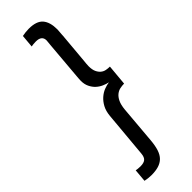

<svg xmlns="http://www.w3.org/2000/svg" viewBox="-317 -829 958 958"><g transform="rotate(-45 162.5 -350.0)"><path d="M305 -295Q291 -295 276.5 -292Q262 -289 249.5 -279Q237 -269 228 -250.5Q219 -232 216 -201L199 -2Q196 34 188 58.5Q180 83 165.5 97.5Q151 112 129.5 118.5Q108 125 79 125Q69 125 55.5 123.5Q42 122 34 120L40 52Q45 53 53 54Q61 55 71 55Q95 55 106 45.5Q117 36 119 13L141 -231Q144 -263 156 -285Q168 -307 184.5 -321.5Q201 -336 220 -343.5Q239 -351 256 -353Q241 -356 224 -363.5Q207 -371 193.5 -383.5Q180 -396 171 -414.5Q162 -433 162 -457Q162 -460 162.5 -470Q163 -480 164 -489L181 -689Q182 -700 183 -709.5Q184 -719 184 -721Q184 -755 142 -755Q132 -755 123.5 -754Q115 -753 110 -752L116 -820Q124 -822 138 -823.5Q152 -825 162 -825Q216 -825 238.5 -799Q261 -773 261 -722Q261 -719 260.5 -713.5Q260 -708 259.5 -701Q259 -694 258.5 -687.5Q258 -681 258 -678L244 -519Q243 -511 242 -499Q241 -487 241 -482Q241 -457 248 -442Q255 -427 265.5 -418.5Q276 -410 289 -407.5Q302 -405 315 -405Z"/></g></svg>

Font: Share
Style: Italic
Weight: 400
Version: Version 1.002